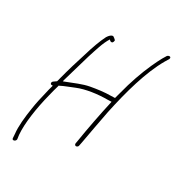

<svg xmlns="http://www.w3.org/2000/svg" viewBox="-216 -870 1081 1184"><g transform="rotate(30 324.0 -278.0)"><path d="M96 -249C84 -241 88 -224 100 -226H106L105 -220C100 -203 95 -184 91 -165C81 -124 71 -81 65 -40C54 30 47 98 53 148V149C54 159 54 169 55 178C56 194 81 187 82 170L78 141C71 62 89 -56 116 -162C122 -189 130 -216 137 -241V-244L140 -245C170 -261 200 -270 234 -285C292 -309 372 -320 443 -320L470 -321L469 -316C448 -224 423 -93 410 -10L406 13C406 20 410 26 417 26C424 26 432 19 432 13L437 -12C447 -71 469 -185 482 -254C517 -418 562 -582 630 -700L646 -726C655 -745 635 -748 624 -736L607 -708C596 -689 585 -665 571 -635C541 -569 510 -481 489 -397C486 -384 482 -370 478 -357L477 -352L449 -351C403 -351 354 -344 309 -336C259 -327 208 -303 165 -287L147 -280L148 -288C168 -359 187 -423 207 -491C225 -546 242 -608 269 -649C273 -645 276 -639 285 -639C292 -639 295 -644 297 -651C298 -655 299 -658 297 -661L286 -671H285C271 -689 248 -661 241 -649C220 -608 199 -549 183 -494C162 -429 140 -356 122 -286C120 -279 119 -271 116 -264V-263ZM82 170V171ZM444 -325Z"/></g></svg>

Font: Stray Cat
Style: LtObl
Weight: 300
Version: Version 1.0